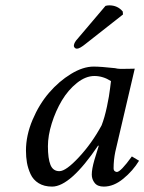

<svg xmlns="http://www.w3.org/2000/svg" viewBox="-20 -688 540 718"><path d="M410.2 -433.1Q418.9 -430.7 430.7 -430.4Q442.4 -430.2 460.4 -430.7Q478.5 -431.2 483.9 -431.2L411.1 -120.1Q404.8 -89.4 404.8 -59.1Q404.8 -51.3 408.9 -48.1Q413.1 -44.9 417 -44.9Q431.2 -44.9 473.1 -103L500 -86.9Q477.1 -49.3 441.2 -19.8Q405.3 9.8 368.2 9.8Q344.7 9.8 334 -3.9Q323.2 -17.6 323.2 -35.2Q323.2 -55.7 333 -89.8L349.1 -142.1L347.2 -144Q243.2 9.8 174.8 9.8Q145 9.8 124.5 -2.9Q104 -15.6 94.2 -37.1Q84.5 -58.6 80.8 -79.6Q77.1 -100.6 77.1 -125Q77.1 -181.6 101.8 -240Q126.5 -298.3 163.6 -341.3Q200.7 -384.3 245.6 -411.6Q290.5 -439 330.1 -439Q356.4 -439 410.2 -433.1ZM359.9 -219.2Q371.1 -247.6 379.9 -289.1Q388.7 -330.6 391.6 -357.4L395 -384.8Q365.2 -403.8 333 -403.8Q300.3 -403.8 267.6 -377.7Q234.9 -351.6 211.4 -312.3Q188 -272.9 173.6 -226.8Q159.2 -180.7 159.2 -141.1Q159.2 -95.2 168.7 -71.5Q178.2 -47.9 202.1 -47.9Q226.6 -47.9 275.1 -100.1Q323.7 -152.3 359.9 -219.2ZM374.5 -666Q381.3 -668 388.7 -668Q419.9 -668 439 -645L439.9 -633.8L301.3 -524.9Q278.3 -505.9 267.6 -505.9Q262.2 -505.9 258.8 -510Q255.4 -514.2 256.3 -519Q257.3 -524.4 259.8 -529.1Q262.2 -533.7 264.2 -536.1L273.4 -546.9Z"/></svg>

Font: Linux Biolinum G
Style: Italic
Weight: 400
Italic angle: -12°
Designer: Philipp H. Poll
Foundry: Philipp H. Poll
Version: Version 0.5.1